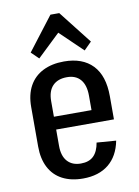

<svg xmlns="http://www.w3.org/2000/svg" viewBox="-88 -834 651 900"><g transform="rotate(-10 238.0 -383.5)"><path d="M234 8Q177 8 136 -13.5Q95 -35 73.5 -76.5Q52 -118 52 -176V-364Q52 -423 74.5 -464Q97 -505 139.5 -526.5Q182 -548 240 -548Q328 -548 376 -498Q424 -448 424 -350V-240H132V-301H345L328 -267V-370Q328 -420 305.5 -446.5Q283 -473 241 -473Q197 -473 173 -448Q149 -423 149 -375V-162Q149 -114 172 -88.5Q195 -63 236 -63Q275 -63 296.5 -84Q318 -105 325 -147L417 -140Q403 -68 356 -30Q309 8 234 8ZM94 -616 216 -775H258L381 -618L345 -582L215 -707H260L129 -582Z"/></g></svg>

Font: Pathway Extreme Condensed Medium
Style: Regular
Weight: 500
Width: 3
Version: Version 1.001;gftools[0.9.26]